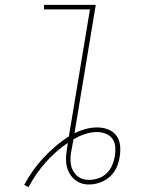

<svg xmlns="http://www.w3.org/2000/svg" viewBox="-20 -755 640 794"><path d="M98 19 80 10Q96 -20 116 -48.5Q136 -77 159.5 -102Q183 -127 209 -149.5Q235 -172 265 -191Q265 -194 266 -197.5Q267 -201 267 -204L352 -716H162V-735H376L288 -204Q310 -215 334 -221.5Q358 -228 382 -228Q405 -228 426.5 -220Q448 -212 461 -194.5Q474 -177 476.5 -153.5Q479 -130 475 -107Q475 -107 475 -107Q475 -107 475 -107Q473 -92 468 -77Q463 -62 454.5 -48.5Q446 -35 434 -24Q422 -13 407.5 -6Q393 1 378 4.5Q363 8 347 8Q328 8 311 1Q294 -6 281.5 -19Q269 -32 262 -49Q255 -66 253.5 -84.5Q252 -103 254.5 -122Q257 -141 260 -160Q260 -161 260 -162Q260 -163 260 -164Q209 -129 168 -82.5Q127 -36 98 19ZM347 -11Q367 -11 386.5 -17.5Q406 -24 421 -38.5Q436 -53 444 -72Q452 -91 455 -110Q458 -129 456.5 -148Q455 -167 444.5 -181.5Q434 -196 416.5 -202.5Q399 -209 380 -209Q356 -209 331 -200.5Q306 -192 284 -179Q282 -167 279.5 -155Q277 -143 275 -131Q272 -117 271.5 -103Q271 -89 273 -75.5Q275 -62 281.5 -50Q288 -38 297.5 -29Q307 -20 320 -15.5Q333 -11 347 -11Z"/></svg>

Font: Iosevka Curly Slab ThEx
Style: Italic
Weight: 100
Width: 7
Italic angle: -9°
Monospace: yes
Designer: Belleve Invis
Foundry: Belleve Invis
Version: Version 11.1.0; ttfautohint (v1.8.3)